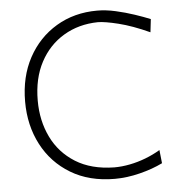

<svg xmlns="http://www.w3.org/2000/svg" viewBox="-53 -797 811 858"><g transform="rotate(-5 352.0 -368.0)"><path d="M428.2 10.3Q482.4 10.3 540.3 -4.2Q598.1 -18.6 643.6 -41L637.2 -100.6Q606 -82 571 -68.6Q536.1 -55.2 500 -48.1Q463.9 -41 429.7 -41Q326.7 -42.5 256.3 -86.4Q186 -130.4 150.4 -203.9Q114.7 -277.3 114.7 -367.7Q114.7 -467.3 153.3 -539.8Q191.9 -612.3 259.3 -652.3Q326.7 -692.4 412.6 -693.8Q443.4 -693.8 504.6 -678.7Q565.9 -663.6 643.1 -628.4L649.9 -687Q620.1 -699.2 580.1 -712.6Q540 -726.1 496.8 -735.8Q453.6 -745.6 414.1 -745.6Q311 -745.6 230.5 -697.5Q149.9 -649.4 104 -564.5Q58.1 -479.5 58.1 -368.2Q58.1 -261.2 102.8 -175.5Q147.5 -89.8 230.5 -39.8Q313.5 10.3 428.2 10.3Z"/></g></svg>

Font: Pinar-VF-FD
Style: Regular
Weight: 300
Designer: Amin Abedi
Version: Version 3.0